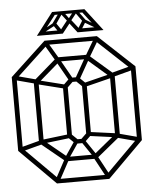

<svg xmlns="http://www.w3.org/2000/svg" viewBox="-52 -760 634 804"><g transform="rotate(-5 265.0 -358.5)"><path d="M155 0 5 -150 19 -164 169 -14ZM25 -147 19 -164 102 -186 108 -169ZM167 -9 152 -18 200 -107 215 -98ZM155 0V-18H375V0ZM200 -89 95 -175 109 -189 214 -103ZM5 -150V-460H25V-150ZM110 -171 104 -187 229 -202 235 -186ZM200 -89V-107H330V-89ZM210 -93 197 -103 247 -177 260 -167ZM363 -9 315 -98 330 -107 378 -18ZM95 -175V-435H115V-175ZM247 -159 215 -190 229 -204 261 -173ZM247 -159V-177H283V-159ZM320 -93 270 -167 283 -177 333 -103ZM283 -159 269 -173 301 -204 315 -190ZM102 -424 19 -446 25 -463 108 -441ZM330 -89 316 -103 421 -189 435 -175ZM215 -190V-405H235V-190ZM375 0 361 -14 511 -164 525 -150ZM420 -171 295 -188 301 -204 426 -187ZM229 -391 109 -421 115 -437 235 -407ZM295 -190V-405H315V-190ZM19 -446 5 -460 155 -600 169 -586ZM109 -421 95 -435 200 -526 214 -512ZM505 -147 422 -169 428 -186 511 -164ZM229 -391 215 -405 247 -436 261 -422ZM247 -418V-436H283V-418ZM247 -418 195 -510 210 -520 262 -428ZM301 -391 269 -422 283 -436 315 -405ZM415 -175V-435H435V-175ZM196 -509 154 -580 171 -586 213 -515ZM283 -418 268 -428 320 -520 335 -510ZM301 -391 295 -407 415 -437 421 -421ZM200 -508V-526H330V-508ZM505 -150V-460H525V-150ZM421 -421 316 -512 330 -526 435 -435ZM155 -582V-600H375V-582ZM334 -509 317 -515 359 -586 376 -580ZM428 -424 422 -441 505 -463 511 -446ZM511 -446 361 -586 375 -600 525 -460ZM385 -623 313 -717H333L405 -623ZM139 -623 145 -638H227V-623ZM125 -623 197 -717H217L145 -623ZM150 -631 146 -642 202 -673 208 -662ZM222 -624 199 -658 211 -667 232 -636ZM214 -623 258 -679 268 -666 234 -623ZM265 -664 233 -705 242 -717 265 -685ZM296 -623 262 -667 272 -679 316 -623ZM202 -704V-717H273V-704ZM256 -704V-717H327V-704ZM303 -623V-638H385L391 -623ZM308 -624 299 -637 320 -671 331 -661ZM189 -661 229 -717H245L206 -660ZM265 -664V-685L290 -717L298 -705ZM326 -660 285 -717H301L342 -661ZM380 -631 322 -665 328 -676 384 -642Z"/></g></svg>

Font: Octagon Variable
Style: Regular
Weight: 400
Designer: Alexander Royter, Emma Schmalisch, Felix Willnauer, Friederike Temme, Greta Wachholz, Jason Tsiakas, Julia Baskal, Julia
Foundry: Type Design @ HAW Hamburg
Version: Version 1.000